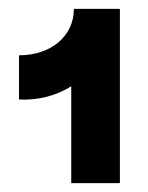

<svg xmlns="http://www.w3.org/2000/svg" viewBox="-20 -720 335 434"><path d="M23 -595V-495C67 -493 108 -504 141 -525V-306H251V-700H147C147 -638 95 -595 23 -595Z"/></svg>

Font: Fixel Text Bold
Style: Bold
Weight: 700
Width: 4
Designer: AlfaBravo + MacPaw
Foundry: Kyrylo Tkachov, Marchela Mozhyna, Serhii Makarenko, Maria Weinstein, Zakhar Kryvoshyya
Version: Version 1.211